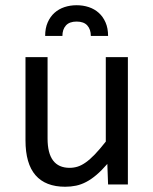

<svg xmlns="http://www.w3.org/2000/svg" viewBox="-20 -710 590 739"><path d="M472.2 0H396L393.1 -79.1Q371.1 -53.7 351.3 -36.9Q331.5 -20 312 -9.8Q292.5 0.5 272.7 4.6Q252.9 8.8 231 8.8Q155.3 8.8 116.7 -35.6Q78.1 -80.1 78.1 -169.9V-490.2H163.1V-176.8Q163.1 -64 248 -64Q263.7 -64 278.6 -68.6Q293.5 -73.2 309.8 -84.7Q326.2 -96.2 345 -115.7Q363.8 -135.3 387.2 -165V-490.2H472.2ZM153.8 -571.8Q153.8 -601.6 163.6 -623.8Q173.3 -646 189.7 -660.6Q206.1 -675.3 228 -682.6Q250 -689.9 274.9 -689.9Q299.8 -689.9 321.8 -682.6Q343.8 -675.3 360.1 -660.6Q376.5 -646 386.2 -623.8Q396 -601.6 396 -571.8H329.6Q329.6 -596.7 316.2 -611.8Q302.7 -627 274.9 -627Q247.1 -627 233.6 -611.8Q220.2 -596.7 220.2 -571.8ZM0 -490.2Z"/></svg>

Font: Code New Roman
Style: Regular
Weight: 400
Monospace: yes
Designer: Sam Radian
Foundry: Code New Roman
Version: Version 2.00 November 29, 2014